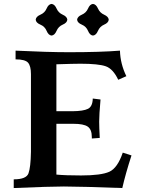

<svg xmlns="http://www.w3.org/2000/svg" viewBox="-20 -949 729 969"><path d="M597.2 0Q399.9 -7.3 302.2 -7.8Q231.4 -7.8 49.3 0V-43.9Q112.8 -43.9 123.8 -74.2Q134.8 -104.5 136.2 -182.6V-574.7Q136.2 -615.7 121.6 -632.6Q106.9 -649.4 58.6 -649.4V-693.4Q221.7 -685.5 328.1 -685.5Q487.3 -685.5 585.4 -693.4Q587.4 -626.5 617.7 -564.5L576.7 -546.4Q550.8 -601.1 514.2 -614.3Q477.5 -627.4 385.7 -627.4Q351.6 -627.4 264.6 -624.5V-387.7H346.2Q400.9 -388.2 424.1 -399.9Q447.3 -411.6 448.2 -451.7L487.3 -446.8Q480.5 -369.1 480.5 -335.4Q480.5 -309.1 483.4 -252.9L443.4 -250V-256.8Q443.4 -295.9 422.6 -310.1Q401.9 -324.2 350.6 -324.2H264.6V-67.9Q311 -63.5 388.7 -63.5Q490.7 -63.5 532 -82.3Q573.2 -101.1 599.6 -178.7L643.6 -164.6Q613.3 -70.8 597.2 0ZM449.2 -769.5Q433.6 -771 424.3 -793.2Q415 -815.4 392.8 -824.7Q370.6 -834 369.1 -849.6Q370.6 -865.2 392.8 -874.8Q415 -884.3 424.3 -906Q433.6 -927.7 449.2 -929.2Q464.8 -927.7 474.4 -906Q483.9 -884.3 505.6 -874.8Q527.3 -865.2 528.8 -849.6Q527.3 -834 505.6 -824.7Q483.9 -815.4 474.4 -793.2Q464.8 -771 449.2 -769.5ZM240.2 -769.5Q224.6 -771 215.3 -793.2Q206.1 -815.4 183.8 -824.7Q161.6 -834 160.2 -849.6Q161.6 -865.2 183.8 -874.8Q206.1 -884.3 215.3 -906Q224.6 -927.7 240.2 -929.2Q255.9 -927.7 265.4 -906Q274.9 -884.3 296.6 -874.8Q318.4 -865.2 319.8 -849.6Q318.4 -834 296.6 -824.7Q274.9 -815.4 265.4 -793.2Q255.9 -771 240.2 -769.5Z"/></svg>

Font: Kelvinch
Style: Bold
Weight: 700
Designer: Paul James Miller
Foundry: High-Logic / Made with FontCreator
Version: Version 3.501;March 28, 2021;FontCreator 13.0.0.2683 64-bit